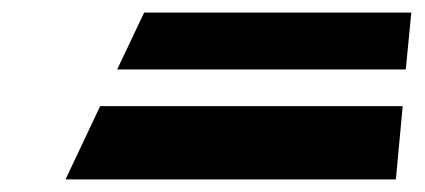

<svg xmlns="http://www.w3.org/2000/svg" viewBox="-20 -492 673 304"><path d="M208.2 -472 165.5 -382H622.5L631.2 -472ZM138.6 -324 83.8 -208H606.8L617.6 -324Z"/></svg>

Font: Hussar Milosc
Style: Obl
Weight: 700
Foundry: Cannot Into Space Fonts
Version: Version 1.02